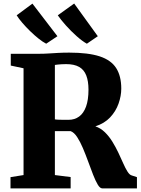

<svg xmlns="http://www.w3.org/2000/svg" viewBox="-20 -1040 776 1060"><path d="M38 0V-62L110 -73.5V-663L39.5 -678V-743H191.5Q223 -743 249.2 -744.8Q275.5 -746.5 302 -748Q328.5 -749.5 362 -749.5Q467.5 -749.5 530.5 -728.8Q593.5 -708 621.5 -664Q649.5 -620 649.5 -551Q649.5 -510.5 634.5 -468Q619.5 -425.5 588 -392Q556.5 -358.5 506.5 -342.5Q536 -332.5 559.2 -309.8Q582.5 -287 600.8 -257.2Q619 -227.5 633.8 -196.2Q648.5 -165 660.5 -137.8Q672.5 -110.5 684 -92.5Q695.5 -74.5 707 -71.5L736 -62V0H544.5Q532 0 519.5 -21Q507 -42 494 -75.5Q481 -109 467 -147.5Q453 -186 437.8 -222Q422.5 -258 405.8 -283.5Q389 -309 370 -316Q360.5 -316 348.8 -316Q337 -316 325.2 -316Q313.5 -316 302.5 -316Q291.5 -316 283 -316V-73.5L370 -62.5V0ZM358.5 -378.5Q392 -378.5 416.8 -396.5Q441.5 -414.5 455 -451.5Q468.5 -488.5 468.5 -544.5Q468.5 -592 456.2 -623.5Q444 -655 417 -670.5Q390 -686 345 -686Q330.5 -686 319 -685.2Q307.5 -684.5 298.8 -683.5Q290 -682.5 283 -681.5V-381Q290.5 -379.5 305.5 -379Q320.5 -378.5 335.8 -378.5Q351 -378.5 358.5 -378.5ZM234.5 -799Q216 -808.5 192.8 -827Q169.5 -845.5 146 -868.5Q122.5 -891.5 103 -914.2Q83.5 -937 72 -955.5L159 -1020L297 -840L235.5 -799ZM459 -799Q434.5 -812.5 403 -840.5Q371.5 -868.5 343.2 -900.2Q315 -932 299 -955.5L389.5 -1020.5L520 -840L460 -799Z"/></svg>

Font: Merriweather 28pt Black
Style: Regular
Weight: 900
Version: Version 2.100